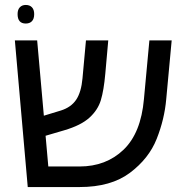

<svg xmlns="http://www.w3.org/2000/svg" viewBox="-20 -755 743 775"><path d="M673 -592 651 -355Q644 -274 612.5 -194.5Q581 -115 504.5 -57.5Q428 0 301 0H92L40 -592H130L157 -288L226 -309Q267 -322 287.5 -352.5Q308 -383 313 -439L327 -592H417L405 -457Q399 -390 387 -350.5Q375 -311 341 -280Q307 -249 239 -229L164 -207L175 -83H301Q408 -83 478.5 -150.5Q549 -218 561 -355L583 -592ZM51 -698Q51 -716 60 -725.5Q69 -735 84 -735Q100 -735 109 -725.5Q118 -716 118 -698Q118 -679 109 -669.5Q100 -660 84 -660Q51 -660 51 -698Z"/></svg>

Font: Noto Sans Hebrew
Style: Regular
Weight: 400
Designer: Monotype Design Team
Foundry: Monotype Imaging Inc.
Version: Version 1.000